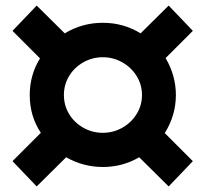

<svg xmlns="http://www.w3.org/2000/svg" viewBox="-20 -663 740 691"><path d="M573 -184 674 -83 587 8 481 -97Q421 -62 350 -62Q280 -62 218 -97L112 8L25 -83L127 -185Q87 -245 87 -321Q87 -393 124 -453L25 -552L112 -643L213 -543Q276 -581 350 -581Q424 -581 486 -543L587 -643L674 -552L576 -454Q613 -391 613 -321Q613 -248 573 -184ZM491 -321Q491 -358 472 -389Q453 -420 420.5 -438.5Q388 -457 350 -457Q312 -457 279.5 -438.5Q247 -420 228.5 -389Q210 -358 210 -321Q210 -284 228.5 -253Q247 -222 279.5 -203.5Q312 -185 350 -185Q388 -185 420.5 -203.5Q453 -222 472 -253Q491 -284 491 -321Z"/></svg>

Font: mBank
Style: Bold
Weight: 700
Designer: Julieta Ulanovsky
Foundry: Julieta Ulanovsky
Version: Version 7.200